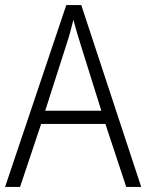

<svg xmlns="http://www.w3.org/2000/svg" viewBox="-20 -736 577 756"><path d="M477 0 395 -248H142L59 0H0L241 -716H300L536 0ZM297 -562Q291 -581 283 -608Q275 -635 269 -658Q263 -633 256 -608Q249 -583 242 -562L158 -300H379Z"/></svg>

Font: Noto Sans Lao SemiCondensed Light
Style: Regular
Weight: 300
Width: 4
Designer: Monotype Design Team
Foundry: Monotype Imaging Inc.
Version: Version 2.003; ttfautohint (v1.8.4.7-5d5b)